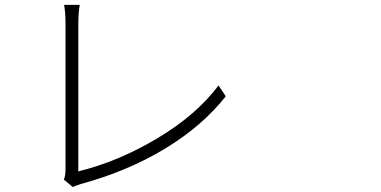

<svg xmlns="http://www.w3.org/2000/svg" viewBox="-20 -754 1540 777"><path d="M274.4 2.9 238.3 -27.3Q245.1 -42 245.1 -67.4V-656.2Q245.1 -705.1 239.3 -734.4H302.7Q296.9 -701.2 296.9 -657.2V-60.5Q458 -99.6 616.7 -194.3Q775.4 -289.1 864.3 -408.2L893.6 -364.3Q798.8 -244.1 648.4 -152.8Q498 -61.5 305.7 -8.8Q280.3 0 274.4 2.9Z"/></svg>

Font: Bpmf Zihi Sans Light
Style: Light
Weight: 300
Foundry: But Ko
Version: Version 1.320